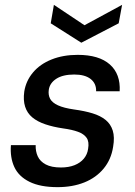

<svg xmlns="http://www.w3.org/2000/svg" viewBox="-20 -759 558 791"><path d="M217 12Q146 12 101.5 -10Q57 -32 39 -71Q21 -110 25 -161H127Q126 -136 135.5 -115Q145 -94 168.5 -81.5Q192 -69 231 -69Q263 -69 287 -78.5Q311 -88 325.5 -105.5Q340 -123 343 -146Q348 -175 337 -191Q326 -207 301.5 -216Q277 -225 240 -230Q199 -236 166.5 -247Q134 -258 113 -275.5Q92 -293 83.5 -319.5Q75 -346 80 -382Q87 -426 116 -460.5Q145 -495 192.5 -514Q240 -533 300 -533Q388 -533 432.5 -493.5Q477 -454 473 -383H376Q377 -415 353.5 -433.5Q330 -452 286 -452Q239 -452 212 -434.5Q185 -417 181 -389Q178 -368 186.5 -352Q195 -336 219 -325Q243 -314 285 -308Q329 -302 361.5 -292Q394 -282 415 -265Q436 -248 444.5 -221Q453 -194 446 -154Q438 -102 407 -64.5Q376 -27 327.5 -7.5Q279 12 217 12ZM483 -739 469 -663 315 -583 189 -663 202 -739 328 -655Z"/></svg>

Font: DM Sans 10pt Medium
Style: Italic
Weight: 500
Italic angle: -10°
Version: Version 4.004;gftools[0.9.30]